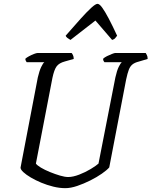

<svg xmlns="http://www.w3.org/2000/svg" viewBox="-20 -980 789 1000"><path d="M320 0Q290 0 257.5 -8Q225 -16 195 -28.5Q165 -41 140.5 -55.5Q116 -70 101.5 -83.5Q87 -97 87 -107L177 -577Q185 -611 194.5 -631Q204 -651 211 -656H119Q118 -658 115 -662.5Q112 -667 112 -674Q118 -680 131 -687Q144 -694 157 -699Q170 -704 176 -704H353Q356 -701 360 -693Q364 -685 364 -673L318 -660Q288 -652 275 -634.5Q262 -617 253 -574L167 -128Q173 -119 193 -107Q213 -95 240 -84Q267 -73 292.5 -65.5Q318 -58 335 -58Q360 -58 392.5 -70.5Q425 -83 453 -100Q481 -117 493 -128L581 -577Q589 -613 598.5 -632Q608 -651 614 -656H524Q522 -658 519.5 -662.5Q517 -667 517 -674Q524 -681 537 -687.5Q550 -694 563 -699Q576 -704 580 -704H739Q741 -700 745 -693Q749 -686 749 -673L702 -659Q682 -654 670 -644.5Q658 -635 651 -617Q644 -599 637 -566L549 -108Q537 -94 510.5 -75.5Q484 -57 450 -40Q416 -23 382 -11.5Q348 0 320 0ZM347 -772Q338 -777 331 -782.5Q324 -788 322 -794Q368 -847 401 -883.5Q434 -920 456 -940Q478 -960 488 -960Q498 -960 512.5 -940Q527 -920 546.5 -883Q566 -846 590 -794Q586 -789 580.5 -782Q575 -775 564 -772L477 -873Z"/></svg>

Font: Texturina Medium 12pt Light
Style: Italic
Weight: 300
Italic angle: -11°
Version: Version 1.002